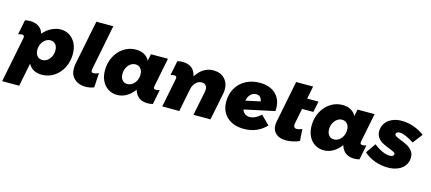

<svg xmlns="http://www.w3.org/2000/svg" viewBox="-91 -1373 4939 2199"><g transform="rotate(15 2378.5 -273.5)"><path d="M79 -336Q82 -348 82 -356Q82 -380 54 -380Q37 -380 10 -371L45 -546Q74 -553 105 -553Q162 -553 201.5 -529.5Q241 -506 258 -462L264 -445Q306 -496 361 -523.5Q416 -551 469 -551Q528 -551 575 -521.5Q622 -492 648.5 -438Q675 -384 675 -314Q675 -225 637.5 -151.5Q600 -78 534.5 -35.5Q469 7 391 7Q335 7 294 -15.5Q253 -38 230 -81L175 195H-27ZM354 -158Q386 -158 412.5 -177.5Q439 -197 455 -229.5Q471 -262 471 -301Q471 -347 448.5 -373.5Q426 -400 388 -400Q356 -400 328.5 -380.5Q301 -361 285 -328Q269 -295 269 -256Q269 -211 292 -184.5Q315 -158 354 -158Z M1040 -742 934 -208Q932 -194 932 -190Q932 -175 939 -169.5Q946 -164 960 -164Q984 -164 1020 -181L1010 -9Q961 10 909 10Q830 10 779 -35Q728 -80 728 -162Q728 -188 734 -218L839 -742Z M1078 -230Q1078 -319 1115.5 -392.5Q1153 -466 1218.5 -508.5Q1284 -551 1362 -551Q1418 -551 1459 -528.5Q1500 -506 1523 -463L1539 -544H1741L1674 -209Q1671 -197 1671 -189Q1671 -176 1678 -170.5Q1685 -165 1700 -165Q1722 -165 1743 -174L1708 1Q1673 9 1648 9Q1588 9 1549 -17Q1510 -43 1490 -97L1486 -109Q1446 -53 1393.5 -23Q1341 7 1284 7Q1224 7 1177 -23Q1130 -53 1104 -106.5Q1078 -160 1078 -230ZM1484 -288Q1484 -332 1461 -359Q1438 -386 1399 -386Q1367 -386 1340.5 -366.5Q1314 -347 1298 -314.5Q1282 -282 1282 -243Q1282 -197 1304.5 -170.5Q1327 -144 1365 -144Q1397 -144 1424.5 -163.5Q1452 -183 1468 -216Q1484 -249 1484 -288Z M1886 -336Q1889 -348 1889 -356Q1889 -380 1860 -380Q1841 -380 1817 -371L1852 -546Q1884 -553 1912 -553Q2037 -553 2070 -447L2076 -425Q2115 -487 2166.5 -519Q2218 -551 2279 -551Q2362 -551 2411.5 -501.5Q2461 -452 2461 -372Q2461 -350 2456 -322L2391 0H2189L2248 -292Q2250 -308 2250 -315Q2250 -347 2233 -365Q2216 -383 2185 -383Q2146 -383 2115.5 -352Q2085 -321 2075 -271L2021 0H1819Z M3086 -314Q3086 -294 3085 -284L2726 -207Q2737 -176 2760 -159Q2783 -142 2816 -142Q2848 -142 2882 -158.5Q2916 -175 2948 -205L3051 -104Q2945 7 2785 7Q2702 7 2640.5 -24Q2579 -55 2545.5 -111Q2512 -167 2512 -242Q2512 -332 2552 -402Q2592 -472 2664 -511.5Q2736 -551 2830 -551Q2949 -551 3017.5 -487.5Q3086 -424 3086 -314ZM2892 -347Q2889 -379 2871 -396.5Q2853 -414 2824 -414Q2785 -414 2757.5 -386Q2730 -358 2721 -310Z M3337 -205Q3335 -193 3335 -187Q3335 -169 3344.5 -159Q3354 -149 3373 -149Q3393 -149 3436 -165L3445 -26Q3413 -10 3370 -0.5Q3327 9 3286 9Q3211 9 3168 -28Q3125 -65 3125 -130Q3125 -147 3130 -174L3228 -667H3429L3399 -516H3533L3507 -387H3373Z M3528 -230Q3528 -319 3565.5 -392.5Q3603 -466 3668.5 -508.5Q3734 -551 3812 -551Q3868 -551 3909 -528.5Q3950 -506 3973 -463L3989 -544H4191L4124 -209Q4121 -197 4121 -189Q4121 -176 4128 -170.5Q4135 -165 4150 -165Q4172 -165 4193 -174L4158 1Q4123 9 4098 9Q4038 9 3999 -17Q3960 -43 3940 -97L3936 -109Q3896 -53 3843.5 -23Q3791 7 3734 7Q3674 7 3627 -23Q3580 -53 3554 -106.5Q3528 -160 3528 -230ZM3934 -288Q3934 -332 3911 -359Q3888 -386 3849 -386Q3817 -386 3790.5 -366.5Q3764 -347 3748 -314.5Q3732 -282 3732 -243Q3732 -197 3754.5 -170.5Q3777 -144 3815 -144Q3847 -144 3874.5 -163.5Q3902 -183 3918 -216Q3934 -249 3934 -288Z M4209 -97 4291 -214Q4338 -175 4388.5 -152Q4439 -129 4481 -129Q4504 -129 4516.5 -137.5Q4529 -146 4529 -161Q4529 -173 4512 -182.5Q4495 -192 4458 -206Q4407 -226 4374.5 -243Q4342 -260 4317 -291.5Q4292 -323 4292 -369Q4292 -422 4320 -463.5Q4348 -505 4398.5 -528Q4449 -551 4515 -551Q4584 -551 4654.5 -526.5Q4725 -502 4784 -458L4696 -343Q4647 -376 4600.5 -395.5Q4554 -415 4523 -415Q4505 -415 4493 -406.5Q4481 -398 4481 -385Q4481 -372 4498.5 -361.5Q4516 -351 4555 -336Q4606 -316 4639 -298Q4672 -280 4697 -249Q4722 -218 4722 -172Q4722 -119 4693.5 -78Q4665 -37 4613.5 -14.5Q4562 8 4495 8Q4414 8 4338.5 -19.5Q4263 -47 4209 -97Z"/></g></svg>

Font: TypoPRO Montserrat Alternates
Style: Italic
Weight: 800
Italic angle: -11.3°
Designer: Julieta Ulanovsky
Foundry: Julieta Ulanovsky
Version: Version 6.001